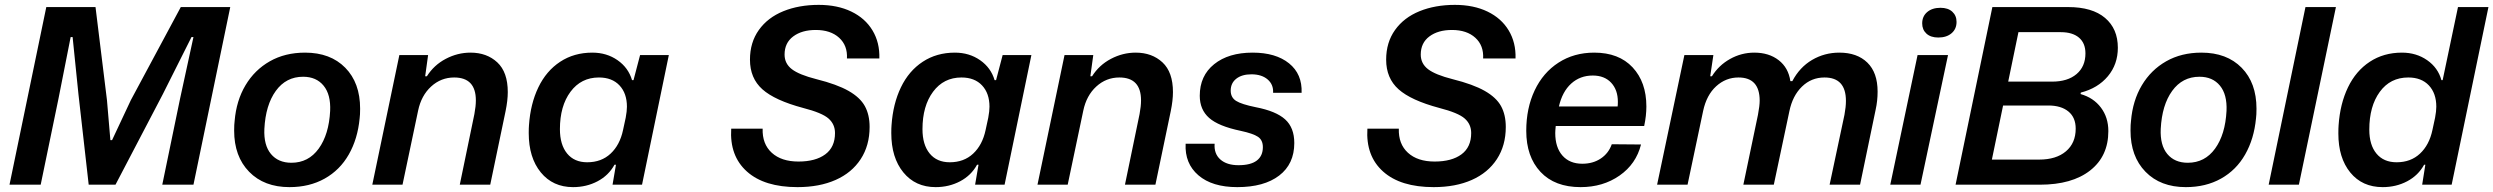

<svg xmlns="http://www.w3.org/2000/svg" viewBox="-20 -758 10233 788"><path d="M170 -729H372L419 -347L433 -183H440L517 -347L722 -729H925L774 0H646L719 -353L774 -606H766L648 -371L454 0H344L302 -371L278 -606H270L220 -353L147 0H19Z M941 -222Q941 -248 943 -262Q950 -345 987.5 -408Q1025 -471 1087.5 -506.5Q1150 -542 1232 -542Q1336 -542 1397 -480Q1458 -418 1458 -312Q1458 -286 1456 -272Q1448 -188 1411.5 -124Q1375 -60 1312.5 -25Q1250 10 1168 10Q1064 10 1002.5 -53Q941 -116 941 -222ZM1335 -303Q1338 -370 1308 -406.5Q1278 -443 1224 -443Q1154 -443 1112 -385Q1070 -327 1065 -229Q1062 -162 1092 -126Q1122 -90 1176 -90Q1246 -90 1288 -148Q1330 -206 1335 -303Z M1619 -532H1737L1725 -445H1732Q1761 -491 1809.5 -516.5Q1858 -542 1911 -542Q1978 -542 2021 -502Q2064 -462 2064 -380Q2064 -346 2055 -302L1992 0H1867L1927 -290Q1933 -322 1933 -346Q1933 -440 1844 -440Q1790 -440 1749.5 -403Q1709 -366 1696 -304L1632 0H1508Z M2150 -212Q2150 -233 2151 -244Q2157 -332 2189.5 -399.5Q2222 -467 2279 -504.5Q2336 -542 2411 -542Q2470 -542 2514.5 -511Q2559 -480 2574 -429H2580L2607 -532H2725L2615 0H2494L2508 -82H2502Q2478 -38 2432.5 -14Q2387 10 2332 10Q2249 10 2199.5 -50.5Q2150 -111 2150 -212ZM2537 -224 2548 -275Q2553 -302 2553 -320Q2553 -375 2522.5 -407.5Q2492 -440 2438 -440Q2365 -440 2321.5 -381.5Q2278 -323 2278 -228Q2278 -164 2307.5 -128Q2337 -92 2390 -92Q2448 -92 2486 -127.5Q2524 -163 2537 -224Z M2981 -230H3110Q3108 -167 3147.5 -131Q3187 -95 3257 -95Q3327 -95 3367 -124.5Q3407 -154 3407 -212Q3407 -248 3380.5 -271.5Q3354 -295 3276 -315Q3160 -346 3109 -391.5Q3058 -437 3058 -513Q3058 -584 3094.5 -635Q3131 -686 3195 -712Q3259 -738 3340 -738Q3417 -738 3474 -710.5Q3531 -683 3561 -633Q3591 -583 3589 -518H3456Q3459 -571 3424 -603Q3389 -635 3328 -635Q3271 -635 3235.5 -608.5Q3200 -582 3200 -534Q3200 -497 3230 -474Q3260 -451 3331 -433Q3415 -412 3462.5 -385Q3510 -358 3529.5 -322.5Q3549 -287 3549 -237Q3549 -161 3512.5 -105Q3476 -49 3409.5 -19.5Q3343 10 3253 10Q3117 10 3045.5 -54Q2974 -118 2981 -230Z M3638 -212Q3638 -233 3639 -244Q3645 -332 3677.5 -399.5Q3710 -467 3767 -504.5Q3824 -542 3899 -542Q3958 -542 4002.5 -511Q4047 -480 4062 -429H4068L4095 -532H4213L4103 0H3982L3996 -82H3990Q3966 -38 3920.5 -14Q3875 10 3820 10Q3737 10 3687.5 -50.5Q3638 -111 3638 -212ZM4025 -224 4036 -275Q4041 -302 4041 -320Q4041 -375 4010.5 -407.5Q3980 -440 3926 -440Q3853 -440 3809.5 -381.5Q3766 -323 3766 -228Q3766 -164 3795.5 -128Q3825 -92 3878 -92Q3936 -92 3974 -127.5Q4012 -163 4025 -224Z M4349 -532H4467L4455 -445H4462Q4491 -491 4539.5 -516.5Q4588 -542 4641 -542Q4708 -542 4751 -502Q4794 -462 4794 -380Q4794 -346 4785 -302L4722 0H4597L4657 -290Q4663 -322 4663 -346Q4663 -440 4574 -440Q4520 -440 4479.5 -403Q4439 -366 4426 -304L4362 0H4238Z M4846 -168H4965Q4962 -127 4988.5 -103.5Q5015 -80 5063 -80Q5113 -80 5138 -99Q5163 -118 5163 -154Q5163 -183 5143 -196.5Q5123 -210 5072 -221Q4981 -240 4942.5 -274Q4904 -308 4904 -365Q4904 -447 4963 -494.5Q5022 -542 5121 -542Q5216 -542 5270.5 -498Q5325 -454 5322 -377H5205Q5207 -411 5182.5 -432Q5158 -453 5116 -453Q5077 -453 5054 -435Q5031 -417 5031 -386Q5031 -358 5053 -344Q5075 -330 5134 -318Q5217 -302 5254.5 -268Q5292 -234 5292 -171Q5292 -85 5230 -37.5Q5168 10 5058 10Q4955 10 4898.5 -38.5Q4842 -87 4846 -168Z M5592 -230H5721Q5719 -167 5758.5 -131Q5798 -95 5868 -95Q5938 -95 5978 -124.5Q6018 -154 6018 -212Q6018 -248 5991.5 -271.5Q5965 -295 5887 -315Q5771 -346 5720 -391.5Q5669 -437 5669 -513Q5669 -584 5705.5 -635Q5742 -686 5806 -712Q5870 -738 5951 -738Q6028 -738 6085 -710.5Q6142 -683 6172 -633Q6202 -583 6200 -518H6067Q6070 -571 6035 -603Q6000 -635 5939 -635Q5882 -635 5846.5 -608.5Q5811 -582 5811 -534Q5811 -497 5841 -474Q5871 -451 5942 -433Q6026 -412 6073.5 -385Q6121 -358 6140.5 -322.5Q6160 -287 6160 -237Q6160 -161 6123.5 -105Q6087 -49 6020.5 -19.5Q5954 10 5864 10Q5728 10 5656.5 -54Q5585 -118 5592 -230Z M6244 -221Q6244 -314 6278.5 -387Q6313 -460 6376.5 -501Q6440 -542 6523 -542Q6624 -542 6680.5 -481.5Q6737 -421 6737 -321Q6737 -283 6728 -241H6365Q6363 -221 6363 -212Q6363 -153 6392.5 -119.5Q6422 -86 6474 -86Q6518 -86 6550 -107.5Q6582 -129 6595 -166L6715 -165Q6695 -85 6627 -37.5Q6559 10 6467 10Q6361 10 6302.5 -52.5Q6244 -115 6244 -221ZM6619 -321Q6620 -328 6620 -340Q6620 -389 6592.5 -418.5Q6565 -448 6517 -448Q6465 -448 6428.5 -415Q6392 -382 6378 -321Z M6893 -532H7012L6999 -445H7006Q7034 -490 7080.5 -516Q7127 -542 7180 -542Q7240 -542 7280 -511Q7320 -480 7328 -425H7336Q7366 -482 7417 -512Q7468 -542 7529 -542Q7602 -542 7644 -501Q7686 -460 7686 -382Q7686 -344 7678 -308L7614 0H7489L7550 -287Q7556 -319 7556 -344Q7556 -440 7468 -440Q7414 -440 7375.5 -402.5Q7337 -365 7324 -302L7260 0H7135L7195 -287Q7202 -324 7202 -345Q7202 -440 7115 -440Q7063 -440 7023.5 -404Q6984 -368 6970 -303L6906 0H6781Z M7850 -532H7975L7862 0H7738ZM7869 -662Q7869 -691 7889.5 -708.5Q7910 -726 7944 -726Q7975 -726 7992.5 -710Q8010 -694 8010 -668Q8010 -639 7989.5 -621.5Q7969 -604 7935 -604Q7904 -604 7886.5 -620Q7869 -636 7869 -662Z M8157 -729H8468Q8567 -729 8619.5 -684.5Q8672 -640 8672 -562Q8672 -494 8631 -445Q8590 -396 8520 -378L8519 -372Q8572 -357 8602.5 -316.5Q8633 -276 8633 -220Q8633 -117 8558.5 -58.5Q8484 0 8352 0H8006ZM8499 -230Q8499 -276 8469 -300.5Q8439 -325 8387 -325H8201L8155 -103H8349Q8419 -103 8459 -137Q8499 -171 8499 -230ZM8402 -423Q8466 -423 8502.5 -454Q8539 -485 8539 -539Q8539 -581 8512.5 -603.5Q8486 -626 8438 -626H8264L8222 -423Z M8724 -222Q8724 -248 8726 -262Q8733 -345 8770.5 -408Q8808 -471 8870.5 -506.5Q8933 -542 9015 -542Q9119 -542 9180 -480Q9241 -418 9241 -312Q9241 -286 9239 -272Q9231 -188 9194.5 -124Q9158 -60 9095.5 -25Q9033 10 8951 10Q8847 10 8785.5 -53Q8724 -116 8724 -222ZM9118 -303Q9121 -370 9091 -406.5Q9061 -443 9007 -443Q8937 -443 8895 -385Q8853 -327 8848 -229Q8845 -162 8875 -126Q8905 -90 8959 -90Q9029 -90 9071 -148Q9113 -206 9118 -303Z M9442 -729H9567L9415 0H9291Z M9577 -210Q9577 -232 9578 -244Q9584 -332 9616.5 -399.5Q9649 -467 9706 -504.5Q9763 -542 9838 -542Q9897 -542 9941.5 -511Q9986 -480 10000 -429H10005L10068 -729H10193L10042 0H9921L9934 -82H9929Q9905 -38 9859.5 -14Q9814 10 9759 10Q9675 10 9626 -50Q9577 -110 9577 -210ZM9963 -224 9974 -275Q9979 -302 9979 -320Q9979 -375 9948.5 -407.5Q9918 -440 9864 -440Q9790 -440 9747 -381Q9704 -322 9704 -226Q9704 -163 9733.5 -127.5Q9763 -92 9816 -92Q9874 -92 9912 -127.5Q9950 -163 9963 -224Z"/></svg>

Font: Mona Sans SemiBold
Style: Italic
Weight: 600
Italic angle: -11.7°
Designer: Deni Anggara
Foundry: GitHub
Version: Version 2.000